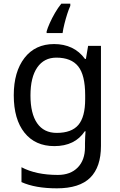

<svg xmlns="http://www.w3.org/2000/svg" viewBox="-20 -786 655 1046"><path d="M275 -546Q328 -546 370.5 -526Q413 -506 443 -465H448L460 -536H530V9Q530 124 471.5 182Q413 240 290 240Q172 240 97 206V125Q176 167 295 167Q364 167 403.5 126.5Q443 86 443 16V-5Q443 -17 444 -39.5Q445 -62 446 -71H442Q388 10 276 10Q172 10 113.5 -63Q55 -136 55 -267Q55 -395 113.5 -470.5Q172 -546 275 -546ZM287 -472Q220 -472 183 -418.5Q146 -365 146 -266Q146 -167 182.5 -114.5Q219 -62 289 -62Q370 -62 407 -105.5Q444 -149 444 -246V-267Q444 -377 406 -424.5Q368 -472 287 -472ZM363 -754Q355 -737 346.5 -710.5Q338 -684 331 -656Q324 -628 321 -606H234V-615Q239 -633 251 -660Q263 -687 279.5 -715.5Q296 -744 314 -766H363Z"/></svg>

Font: Noto Sans Avestan
Style: Regular
Weight: 400
Designer: Monotype Design Team
Foundry: Monotype Imaging Inc.
Version: Version 2.003; ttfautohint (v1.8.4.7-5d5b)